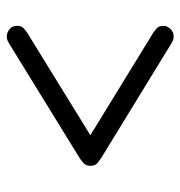

<svg xmlns="http://www.w3.org/2000/svg" viewBox="-3 -588 531 565"><g transform="rotate(90 262.5 -305.5)"><path d="M56 -90Q56 -103 63 -109.5Q70 -116 78 -121L378 -306Q372 -309 366.5 -312.5Q361 -316 355 -320L78 -490Q73 -493 64.5 -500Q56 -507 56 -521Q56 -532 65 -541.5Q74 -551 87 -551Q95 -551 100 -548.5Q105 -546 110 -543L443 -339Q448 -336 458 -328.5Q468 -321 468 -306Q468 -292 458 -284Q448 -276 443 -273L110 -68Q105 -65 100 -62.5Q95 -60 87 -60Q76 -60 66 -68Q56 -76 56 -90Z"/></g></svg>

Font: CMU Typewriter Custom
Style: Regular
Weight: 500
Monospace: yes
Version: Version 0.7.0